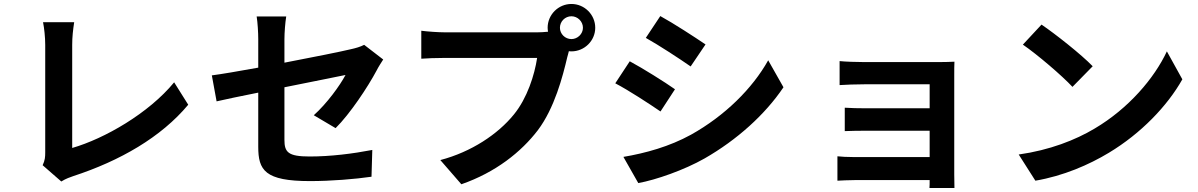

<svg xmlns="http://www.w3.org/2000/svg" viewBox="-20 -873 6040 968"><path d="M289 42C313 27 335 20 349 15C585 -62 792 -181 929 -345L858 -458C730 -302 507 -174 344 -127V-647C344 -686 348 -722 354 -761H197C203 -732 208 -685 208 -647V-105C208 -82 207 -65 195 -40Z M1672 -227C1744 -298 1835 -435 1879 -518C1888 -536 1903 -559 1912 -573L1816 -647C1797 -637 1773 -630 1745 -624C1700 -613 1560 -585 1414 -557V-675C1414 -709 1418 -759 1423 -790H1274C1279 -759 1282 -708 1282 -675V-532C1183 -514 1095 -499 1048 -493L1072 -362C1114 -372 1193 -388 1282 -406V-133C1282 -15 1315 40 1543 40C1650 40 1770 30 1853 18L1857 -117C1758 -98 1647 -84 1541 -84C1432 -84 1414 -106 1414 -168V-433C1556 -462 1691 -488 1722 -495C1694 -442 1628 -351 1562 -292Z M2861 -676C2829 -676 2803 -702 2803 -733C2803 -765 2829 -791 2861 -791C2892 -791 2919 -765 2919 -733C2919 -702 2892 -676 2861 -676ZM2223 -710C2190 -710 2133 -714 2104 -718V-577C2130 -579 2177 -581 2223 -581H2688C2675 -495 2638 -378 2571 -296C2490 -196 2356 -107 2200 -66L2306 56C2479 -4 2608 -107 2692 -217C2776 -329 2817 -487 2840 -585C2843 -594 2845 -604 2848 -615C2852 -614 2857 -614 2861 -614C2927 -614 2981 -668 2981 -733C2981 -799 2927 -853 2861 -853C2795 -853 2741 -799 2741 -733C2741 -726 2742 -720 2743 -713C2723 -711 2702 -710 2689 -710Z M3309 -792 3236 -682C3302 -645 3406 -577 3462 -538L3537 -649C3484 -685 3375 -756 3309 -792ZM3123 -82 3198 50C3287 34 3430 -16 3532 -74C3696 -168 3837 -295 3930 -433L3853 -569C3773 -426 3634 -289 3464 -194C3355 -134 3235 -101 3123 -82ZM3155 -564 3082 -453C3149 -418 3253 -350 3310 -311L3383 -423C3332 -459 3222 -528 3155 -564Z M4791 -495C4791 -516 4791 -549 4792 -562C4776 -561 4739 -560 4715 -560H4337C4300 -560 4239 -562 4213 -565V-444C4237 -446 4300 -448 4337 -448H4667V-327H4348C4310 -327 4265 -328 4239 -330V-212C4262 -213 4310 -214 4348 -214H4667V-81H4289C4253 -81 4219 -83 4202 -85V38C4219 37 4260 35 4288 35H4667C4667 50 4667 66 4666 75H4792C4792 57 4791 23 4791 7Z M5231 -749 5137 -648C5210 -598 5335 -491 5387 -435L5489 -539C5431 -599 5299 -703 5231 -749ZM5116 -94 5200 38C5341 14 5470 -42 5571 -103C5732 -200 5865 -338 5941 -473L5863 -614C5800 -479 5670 -326 5499 -225C5402 -167 5272 -116 5116 -94Z"/></svg>

Font: Noto Sans T Chinese Bold
Style: Bold
Weight: 700
Designer: Ryoko NISHIZUKA (kana & ideographs); Paul D. Hunt (Latin, Greek & Cyrillic); Wenlong ZHANG (bopomofo); Sandoll Communica
Foundry: Adobe Systems Incorporated
Version: Version 1.000;PS 1;hotconv 1.0.78;makeotf.lib2.5.61930